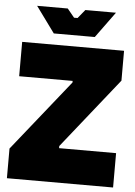

<svg xmlns="http://www.w3.org/2000/svg" viewBox="-59 -935 691 980"><g transform="rotate(5 286.0 -445.0)"><path d="M188 -757H398L495 -890H338L302 -846H284L248 -890H91ZM14 0H558V-176H266V-187L553 -547V-700H31V-524H305V-516L14 -152Z"/></g></svg>

Font: Fixel Text Black
Style: Regular
Weight: 900
Width: 4
Designer: AlfaBravo + MacPaw
Foundry: Kyrylo Tkachov, Marchela Mozhyna, Serhii Makarenko, Maria Weinstein, Zakhar Kryvoshyya
Version: Version 1.211